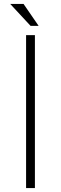

<svg xmlns="http://www.w3.org/2000/svg" viewBox="-20 -938 310 979"><path d="M32 -918 136 -806H177L100 -918ZM113 -759V21H158V-759Z"/></svg>

Font: LINE Seed JP_OTF Thin
Style: Regular
Weight: 250
Designer: LY Corporation & Fontrix & Fontworks
Version: Version 1.007